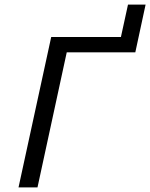

<svg xmlns="http://www.w3.org/2000/svg" viewBox="-20 -820 657 840"><path d="M617 -800 572 -591H272L144 0H61L204 -658H509L540 -800Z"/></svg>

Font: EauTestInfant Medium
Style: Italic
Weight: 500
Italic angle: -12°
Designer: Christian Thalmann (Catharsis Fonts)
Version: Version 0.001;PS 000.001;hotconv 1.0.88;makeotf.lib2.5.64775